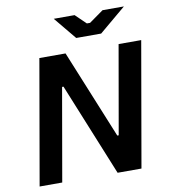

<svg xmlns="http://www.w3.org/2000/svg" viewBox="-96 -981 933 1062"><g transform="rotate(-10 371.0 -450.0)"><path d="M40 0H167L258 -521H266L478 0H612L734 -700H607L520 -203H512L309 -700H162ZM382 -774H522L672 -900H552L472 -843H454L395 -900H278Z"/></g></svg>

Font: Fixel Display SemiBold
Style: Italic
Weight: 600
Italic angle: -10°
Designer: AlfaBravo + MacPaw
Foundry: Kyrylo Tkachov, Marchela Mozhyna, Serhii Makarenko, Maria Weinstein, Zakhar Kryvoshyya
Version: Version 1.210;Glyphs 3.2 (3217)